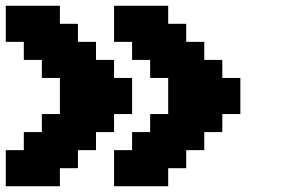

<svg xmlns="http://www.w3.org/2000/svg" viewBox="-20 -770 977 665"><path d="M375 -125H562.5V-187.5H625V-250H687.5V-312.5H750V-375H812.5V-500H750V-562.5H687.5V-625H625V-687.5H562.5V-750H375V-625H437.5V-562.5H500V-500H562.5V-375H500V-312.5H437.5V-250H375ZM0 -125H187.5V-187.5H250V-250H312.5V-312.5H375V-375H437.5V-500H375V-562.5H312.5V-625H250V-687.5H187.5V-750H0V-625H62.5V-562.5H125V-500H187.5V-375H125V-312.5H62.5V-250H0Z"/></svg>

Font: Faithful 32x
Style: Semibold
Weight: 400
Foundry: Faithful Resource Pack
Version: Version 1.0; January 27, 2023